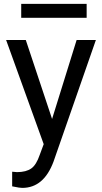

<svg xmlns="http://www.w3.org/2000/svg" viewBox="-20 -729 513 963"><path d="M414.6 -709.5H86.4V-639.6H414.6ZM109.4 -528.3H10.7L199.2 -5.9L179.2 47.9C168 80.6 154.3 103.5 137.2 115.7C120.1 127.9 96.2 134.3 65.4 134.3L41 132.3V205.6L74.7 211.9L91.8 213.4C163.6 213.4 215.8 169.4 248.5 81.5L460.9 -528.3H364.3L241.2 -132.3Z"/></svg>

Font: Roboto
Style: Regular
Weight: 400
Designer: Google
Version: Version 2.137; 2017